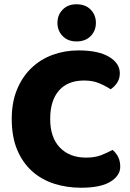

<svg xmlns="http://www.w3.org/2000/svg" viewBox="-20 -861 611 899"><path d="M374 -484Q297 -484 256 -437Q215 -390 215 -304Q215 -217 260.5 -170Q306 -123 383 -123Q424 -123 452.5 -134Q481 -145 507 -159Q524 -145 533.5 -125.5Q543 -106 543 -80Q543 -39 497.5 -10.5Q452 18 359 18Q292 18 233 -1Q174 -20 130 -59.5Q86 -99 60.5 -159.5Q35 -220 35 -304Q35 -382 59.5 -441.5Q84 -501 126.5 -542Q169 -583 226 -604Q283 -625 348 -625Q440 -625 490.5 -595Q541 -565 541 -518Q541 -492 528 -473Q515 -454 498 -443Q472 -460 442.5 -472Q413 -484 374 -484ZM249 -754Q249 -791 273.5 -816Q298 -841 338 -841Q380 -841 404.5 -816Q429 -791 429 -754Q429 -717 404.5 -692Q380 -667 338 -667Q298 -667 273.5 -692Q249 -717 249 -754Z"/></svg>

Font: Baloo Cyrillic
Style: Regular
Weight: 400
Designer: Ek Type, Denis Ignatov
Foundry: Ek Type
Version: Version 1.50 July 26, 2019